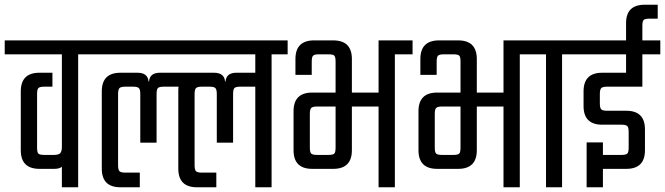

<svg xmlns="http://www.w3.org/2000/svg" viewBox="-40 -793 2816 813"><path d="M366 -622V-563H291V0H222V-87Q212 -78 190 -78H127Q48 -78 48 -157V-406Q48 -485 127 -485H182V-426H148Q128 -426 122.5 -420Q117 -414 117 -395V-168Q117 -148 122.5 -142.5Q128 -137 148 -137H188Q208 -137 215 -144.5Q222 -152 222 -171V-563H-20V-622Z M1178 -622V-563H1110V0H1041V-426H978Q958 -426 952.5 -420Q947 -414 947 -395V-189H878V-395Q878 -414 872 -420Q866 -426 847 -426H815Q796 -426 790 -420Q784 -414 784 -395V-93Q784 -74 790 -68Q796 -62 815 -62H876V0H794Q715 0 715 -79V-406Q715 -420 716 -426H654Q634 -426 628.5 -420Q623 -414 623 -395V-189H554V-395Q554 -414 548 -420Q542 -426 523 -426H491Q472 -426 466 -420Q460 -414 460 -395V-93Q460 -74 466 -68Q472 -62 491 -62H552V0H470Q391 0 391 -79V-406Q391 -485 470 -485H542Q586 -485 589 -448H591Q594 -485 637 -485H866Q910 -485 913 -448H915Q918 -485 961 -485H1041V-563H326V-622Z M1707 -622V-563H1632V0H1563V-342H1450V-157Q1450 -78 1371 -78H1282Q1203 -78 1203 -157V-322Q1203 -401 1282 -401H1381V-532Q1381 -552 1375.5 -557.5Q1370 -563 1350 -563H1311Q1292 -563 1286 -557.5Q1280 -552 1280 -532V-476H1211V-543Q1211 -622 1290 -622H1371Q1450 -622 1450 -543V-401H1563V-622ZM1381 -168V-342H1303Q1284 -342 1278 -336Q1272 -330 1272 -311V-168Q1272 -148 1278 -142.5Q1284 -137 1303 -137H1350Q1370 -137 1375.5 -142.5Q1381 -148 1381 -168Z M2236 -622V-563H2161V0H2092V-342H1979V-157Q1979 -78 1900 -78H1811Q1732 -78 1732 -157V-322Q1732 -401 1811 -401H1910V-532Q1910 -552 1904.5 -557.5Q1899 -563 1879 -563H1840Q1821 -563 1815 -557.5Q1809 -552 1809 -532V-476H1740V-543Q1740 -622 1819 -622H1900Q1979 -622 1979 -543V-401H2092V-622ZM1910 -168V-342H1832Q1813 -342 1807 -336Q1801 -330 1801 -311V-168Q1801 -148 1807 -142.5Q1813 -137 1832 -137H1879Q1899 -137 1904.5 -142.5Q1910 -148 1910 -168Z M2415 -622V-563H2340V0H2272V-563H2197V-622Z M2680 -426H2531Q2512 -426 2506 -420Q2500 -414 2500 -395V-355Q2500 -336 2506 -330Q2512 -324 2531 -324H2612Q2691 -324 2691 -245V-157Q2691 -78 2612 -78H2513V0H2444V-190H2513V-137H2591Q2610 -137 2616 -142.5Q2622 -148 2622 -168V-234Q2622 -254 2616 -259.5Q2610 -265 2591 -265H2510Q2431 -265 2431 -344V-406Q2431 -485 2510 -485H2611V-563H2376V-622H2611V-695Q2611 -773 2690 -773H2745V-714H2711Q2691 -714 2685.5 -708.5Q2680 -703 2680 -684V-622H2756V-563H2680Z"/></svg>

Font: Teko Light
Style: Regular
Weight: 300
Designer: Manushi Parikh, Jonny Pinhorn
Foundry: Indian Type Foundry
Version: Version 1.105;PS 1.0;hotconv 1.0.78;makeotf.lib2.5.61930; tt